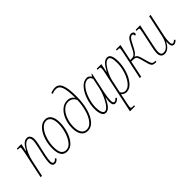

<svg xmlns="http://www.w3.org/2000/svg" viewBox="30 -1652 2775 2775"><g transform="rotate(-45 1417.0 -265.0)"><path d="M253 -63Q253 -108 269 -183L304 -342Q321 -415 321 -453Q321 -479 311 -498.5Q301 -518 277 -518Q240 -518 204.5 -477Q169 -436 143 -376Q117 -316 105 -260L49 0H21L112 -428Q122 -481 122 -495Q122 -508 114 -512Q106 -516 77 -516H67L72 -536H163L138 -422H144Q179 -487 210.5 -515Q242 -543 279 -543Q315 -543 332 -517Q349 -491 349 -453Q349 -418 341 -383Q333 -348 332 -342L297 -183Q281 -108 281 -63Q281 -16 311 -16Q334 -16 360 -48L375 -31Q361 -12 343.5 -1.5Q326 9 309 9Q253 9 253 -63Z M433 -174Q433 -265 461 -351Q489 -437 539.5 -491.5Q590 -546 656 -546Q712 -546 745.5 -500.5Q779 -455 779 -361Q779 -280 753 -193.5Q727 -107 677 -48.5Q627 10 558 10Q493 10 463 -37Q433 -84 433 -174ZM751 -360Q751 -442 724 -481.5Q697 -521 652 -521Q599 -521 555 -468.5Q511 -416 486 -335.5Q461 -255 461 -174Q461 -88 487.5 -51.5Q514 -15 560 -15Q619 -15 662 -72.5Q705 -130 728 -211.5Q751 -293 751 -360Z M844 -180Q844 -266 873.5 -343.5Q903 -421 956.5 -468Q1010 -515 1078 -515Q1113 -515 1143.5 -498Q1174 -481 1187 -452Q1187 -604 1163 -674.5Q1139 -745 1078 -745Q1028 -745 999 -727L990 -749Q1003 -757 1029 -763.5Q1055 -770 1083 -770Q1154 -770 1184.5 -696Q1215 -622 1215 -462Q1215 -330 1186 -222.5Q1157 -115 1104 -52.5Q1051 10 980 10Q913 10 878.5 -40.5Q844 -91 844 -180ZM1186 -412Q1173 -449 1142.5 -469.5Q1112 -490 1073 -490Q1014 -490 968 -444Q922 -398 897 -326Q872 -254 872 -180Q872 -100 900.5 -57.5Q929 -15 983 -15Q1041 -15 1086 -72.5Q1131 -130 1157 -222Q1183 -314 1186 -412Z M1268 -149Q1268 -232 1298 -325.5Q1328 -419 1382.5 -482.5Q1437 -546 1506 -546Q1548 -546 1573 -502L1597 -536H1605L1535 -204Q1519 -128 1519 -69Q1519 -15 1544 -15Q1568 -15 1597 -48L1612 -31Q1597 -11 1577 -0.5Q1557 10 1540 10Q1492 10 1492 -68Q1492 -90 1501 -151H1498Q1459 -64 1423 -27Q1387 10 1350 10Q1308 10 1288 -32.5Q1268 -75 1268 -149ZM1530 -307 1564 -468Q1555 -493 1538.5 -507Q1522 -521 1501 -521Q1443 -521 1396 -459Q1349 -397 1322.5 -309Q1296 -221 1296 -149Q1296 -87 1311 -51Q1326 -15 1352 -15Q1382 -15 1418.5 -60.5Q1455 -106 1485.5 -175Q1516 -244 1530 -307Z M1747 -419Q1752 -439 1754.5 -459Q1757 -479 1757 -491Q1757 -507 1750 -511.5Q1743 -516 1717 -516H1699L1704 -536H1797L1771 -405H1775Q1817 -481 1850.5 -513.5Q1884 -546 1925 -546Q2001 -546 2001 -388Q2001 -300 1971.5 -207Q1942 -114 1889 -52Q1836 10 1771 10Q1747 10 1725.5 -1Q1704 -12 1690 -28Q1687 -1 1681 24L1658 132Q1648 185 1648 192Q1648 210 1656 215Q1664 220 1693 220H1713L1708 240H1607ZM1973 -387Q1973 -454 1959.5 -487.5Q1946 -521 1921 -521Q1883 -521 1845.5 -475.5Q1808 -430 1780 -369Q1752 -308 1743 -267L1699 -59Q1710 -39 1728.5 -27Q1747 -15 1770 -15Q1824 -15 1871 -72.5Q1918 -130 1945.5 -217.5Q1973 -305 1973 -387Z M2278 -72 2249 -178Q2238 -217 2228.5 -232Q2219 -247 2199 -252Q2179 -257 2130 -257L2076 0H2048L2138 -428Q2150 -483 2150 -495Q2150 -509 2142.5 -512.5Q2135 -516 2107 -516H2093L2098 -536H2189L2135 -282Q2172 -282 2189 -285.5Q2206 -289 2219.5 -301Q2233 -313 2252 -343Q2263 -361 2289 -415L2298 -433Q2331 -502 2357 -523.5Q2383 -545 2412 -545Q2432 -545 2445.5 -534Q2459 -523 2459 -505Q2459 -482 2432 -482Q2432 -503 2426 -511.5Q2420 -520 2408 -520Q2389 -520 2370 -501Q2351 -482 2320 -419Q2283 -345 2262 -315.5Q2241 -286 2211 -272Q2232 -266 2246.5 -249.5Q2261 -233 2272 -192L2304 -78Q2315 -41 2329.5 -28.5Q2344 -16 2382 -15H2386L2382 5H2377Q2344 5 2326 -1Q2308 -7 2297.5 -23.5Q2287 -40 2278 -72Z M2691 -66Q2691 -86 2693 -100H2689Q2629 9 2555 9Q2512 9 2493 -15Q2474 -39 2474 -84Q2474 -117 2491 -196L2540 -428Q2552 -483 2552 -495Q2552 -509 2544.5 -512.5Q2537 -516 2509 -516H2495L2500 -536H2591L2519 -196Q2502 -120 2502 -84Q2502 -50 2514 -33Q2526 -16 2555 -16Q2607 -16 2647.5 -71Q2688 -126 2704 -202L2776 -536H2804L2730 -191Q2716 -124 2716 -73Q2716 -40 2722.5 -28Q2729 -16 2743 -16Q2753 -16 2765.5 -23.5Q2778 -31 2788 -43L2803 -26Q2790 -9 2771.5 0Q2753 9 2741 9Q2691 9 2691 -66Z"/></g></svg>

Font: Noto Serif CondThin
Style: Italic
Weight: 250
Width: 3
Italic angle: -12°
Designer: Monotype Design Team
Foundry: Monotype Imaging Inc.
Version: Version 1.001